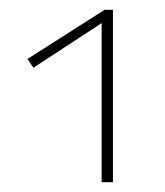

<svg xmlns="http://www.w3.org/2000/svg" viewBox="-20 -777 335 391"><path d="M210 -757V-406H187V-730L48 -639L36 -657L193 -757Z"/></svg>

Font: Ysabeau Extralight
Style: Regular
Weight: 200
Designer: Christian Thalmann (Catharsis Fonts)
Version: Version 0.003